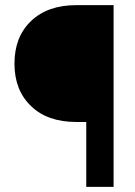

<svg xmlns="http://www.w3.org/2000/svg" viewBox="-20 -731 530 751"><path d="M424.3 0V-710.9H278.8C204.1 -710.9 145 -690.4 101.6 -648.9C58.1 -607.4 36.6 -551.8 36.6 -482.4C36.6 -412.6 58.1 -357.4 101.6 -315.9C144.5 -274.4 203.6 -253.9 278.3 -253.9H317.4V0Z"/></svg>

Font: Shabnam
Style: Bold
Weight: 700
Foundry: DejaVu fonts team - Redesigned by Saber Rastikerdar - Based on Vazir font
Version: Version 5.0.1